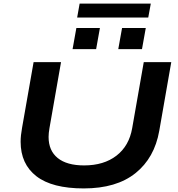

<svg xmlns="http://www.w3.org/2000/svg" viewBox="-20 -1031 984 1063"><path d="M407.2 -934.1 420.9 -1011.2H814.9L800.8 -934.1ZM381.8 -758.8 402.8 -876H533.2L512.2 -758.8ZM634.8 -758.8 655.8 -876H787.1L766.1 -758.8ZM443.8 12.2Q268.6 12.2 181.4 -55.4Q94.2 -123 94.2 -246.1Q94.2 -280.3 102.1 -323.2L166 -687H317.9L253.9 -321.8Q249 -293.5 249 -272.9Q249 -196.8 299.6 -156Q350.1 -115.2 445.8 -115.2Q554.7 -115.2 624.8 -169.2Q694.8 -223.1 711.9 -321.8L775.9 -687H928.2L861.8 -307.1Q835.4 -156.7 730 -72.3Q624.5 12.2 443.8 12.2Z"/></svg>

Font: Archivo Expanded SemiBold
Style: Italic
Weight: 600
Width: 7
Italic angle: -10°
Designer: Hector Gatti
Foundry: Omnibus-Type
Version: Version 2.001